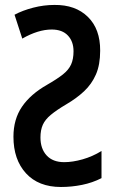

<svg xmlns="http://www.w3.org/2000/svg" viewBox="-20 -744 464 774"><path d="M199.2 -724.1Q284.2 -725.1 334.2 -676Q384.3 -627 383.8 -539.6Q383.8 -482.9 366.7 -443.8Q349.6 -404.8 319.1 -376.2Q288.6 -347.7 247.6 -323.7Q208 -300.3 185.1 -281.2Q162.1 -262.2 152.6 -241Q143.1 -219.7 143.1 -189.9Q143.1 -144.5 168 -117.4Q192.9 -90.3 238.8 -90.3Q272.9 -90.3 312.7 -101.6Q352.5 -112.8 389.2 -135.3V-25.9Q353 -7.3 311 1.2Q269 9.8 225.6 9.8Q135.3 9.8 84.7 -45.4Q34.2 -100.6 34.2 -192.9Q34.2 -263.2 68.6 -313.7Q103 -364.3 169.9 -402.3Q210 -425.3 233.4 -443.8Q256.8 -462.4 266.6 -484.1Q276.4 -505.9 276.4 -537.6Q276.4 -576.7 253.7 -600.8Q231 -625 188.5 -625Q133.8 -625 69.8 -588.4L38.6 -684.6Q71.3 -702.1 114 -713.1Q156.7 -724.1 199.2 -724.1Z"/></svg>

Font: Open Sans Condensed SemiBold
Style: Regular
Weight: 600
Width: 3
Designer: Monotype Design Team
Foundry: Monotype Imaging Inc.
Version: Version 3.000; ttfautohint (v1.8.4)